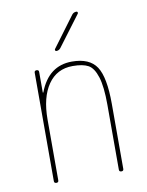

<svg xmlns="http://www.w3.org/2000/svg" viewBox="-84 -811 669 872"><g transform="rotate(-10 250.0 -375.0)"><path d="M209 -589.8Q205.1 -589.8 203.6 -593.3Q202.1 -596.7 204.1 -599.6L308.6 -740.2Q316.4 -750 329.1 -750Q333 -750 334.5 -746.6Q335.9 -743.2 334 -740.2L228.5 -599.6Q220.7 -589.8 209 -589.8ZM94.7 -9.8V-509.8Q94.7 -519.5 105 -519.5Q115.2 -519.5 115.2 -509.8V-415Q115.2 -414.1 116.2 -414.1Q118.2 -414.1 118.2 -416Q162.1 -530.3 269.5 -530.3Q350.6 -530.3 382.8 -481.4Q415 -432.6 415 -309.6V-9.8Q415 0 404.8 0Q394.5 0 394.5 -9.8V-309.6Q394.5 -392.6 380.4 -437.5Q366.2 -482.4 341.3 -496.1Q316.4 -509.8 269.5 -509.8Q196.3 -509.8 155.8 -451.2Q115.2 -392.6 115.2 -290V-9.8Q115.2 0 105 0Q94.7 0 94.7 -9.8Z"/></g></svg>

Font: Rounded-X Mgen+ 1m thin
Style: Regular
Weight: 100
Designer: [Source Han Sans]
Ryoko NISHIZUKA  (kana & ideographs); Paul D. Hunt (Latin, Greek & Cyrillic); Wenlong ZHANG  (bopomofo
Version: Version 1.059.20150602